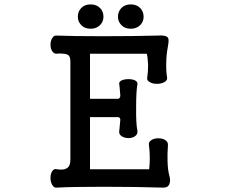

<svg xmlns="http://www.w3.org/2000/svg" viewBox="-20 -857 1040 878"><path d="M301.8 -577.1V-126Q301.8 -97.7 286.1 -87.9Q271.5 -78.1 240.2 -83Q226.6 -86.9 218.8 -74.2Q210.9 -62.5 210.9 -43Q210.9 -24.4 218.8 -11.7Q226.6 2.9 240.2 1Q304.7 -2.9 453.1 -2.9Q601.6 -2.9 728.5 1Q747.1 1 753.9 -13.7Q761.7 -29.3 753.9 -55.7Q747.1 -80.1 746.1 -123Q745.1 -151.4 748 -193.4Q749 -208 735.4 -216.8Q722.7 -224.6 704.1 -224.6Q684.6 -224.6 672.9 -216.8Q658.2 -208 661.1 -193.4Q665 -165 665 -133.8Q665 -106.4 662.1 -83H391.6V-321.3H519.5Q528.3 -321.3 530.3 -310.5Q530.3 -303.7 527.3 -277.3L525.4 -258.8Q522.5 -243.2 536.1 -234.4Q548.8 -225.6 567.4 -225.6Q585.9 -225.6 597.7 -234.4Q610.4 -243.2 608.4 -258.8Q601.6 -291 602.5 -365.2Q602.5 -440.4 608.4 -471.7Q610.4 -482.4 597.7 -489.3Q585.9 -495.1 567.4 -495.1Q548.8 -495.1 536.1 -489.3Q522.5 -482.4 525.4 -471.7L527.3 -455.1Q530.3 -426.8 530.3 -418.9Q528.3 -405.3 519.5 -405.3H391.6V-611.3H651.4Q656.2 -590.8 657.2 -559.6Q657.2 -529.3 653.3 -502Q650.4 -489.3 665 -481.4Q677.7 -473.6 698.2 -473.6Q717.8 -473.6 731.4 -481.4Q746.1 -489.3 744.1 -502Q739.3 -530.3 740.2 -566.4Q740.2 -605.5 748 -645.5V-646.5Q753.9 -676.8 748 -684.6Q739.3 -697.3 699.2 -694.3Q593.8 -691.4 449.2 -691.4Q304.7 -691.4 240.2 -694.3Q226.6 -696.3 218.8 -682.6Q210.9 -669.9 210.9 -652.3Q210.9 -634.8 218.8 -623Q226.6 -610.4 240.2 -611.3L246.1 -612.3Q278.3 -612.3 288.1 -607.4Q301.8 -601.6 301.8 -577.1ZM394.5 -836.9Q366.2 -836.9 350.6 -819.3Q335.9 -803.7 335.9 -780.3Q335.9 -758.8 350.6 -743.2Q366.2 -725.6 394.5 -725.6Q421.9 -725.6 438.5 -743.2Q453.1 -758.8 453.1 -780.3Q453.1 -803.7 438.5 -819.3Q421.9 -836.9 394.5 -836.9ZM578.1 -836.9Q549.8 -836.9 534.2 -819.3Q519.5 -803.7 519.5 -780.3Q519.5 -758.8 534.2 -743.2Q549.8 -725.6 578.1 -725.6Q605.5 -725.6 622.1 -743.2Q636.7 -758.8 636.7 -780.3Q636.7 -803.7 622.1 -819.3Q605.5 -836.9 578.1 -836.9Z"/></svg>

Font: GungsuhChe
Style: Regular
Weight: 400
Monospace: yes
Version: Version 2.21